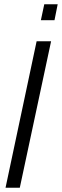

<svg xmlns="http://www.w3.org/2000/svg" viewBox="-20 -882 291 902"><path d="M6 0 152 -688H220L73 0ZM172 -787 188 -862H251L236 -787Z"/></svg>

Font: Saira ExtraCondensed
Style: Italic
Weight: 400
Width: 2
Italic angle: -12°
Designer: Hector Gatti with collaboration of the Omnibus-Type team
Foundry: Omnibus-Type
Version: Version 1.101